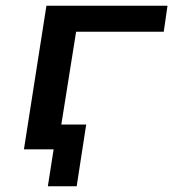

<svg xmlns="http://www.w3.org/2000/svg" viewBox="-20 -518 601 666"><path d="M146 128 166 0H69L82 -86H279L246 128ZM63 0 141 -498H561L548 -408H244L179 0Z"/></svg>

Font: Nunito Sans 7pt SemiExpanded SemiBold
Style: Italic
Weight: 600
Width: 6
Italic angle: -9°
Designer: Vernon Adams
Foundry: Vernon Adams
Version: Version 3.101;gftools[0.9.27]